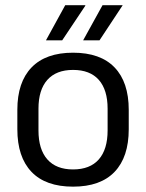

<svg xmlns="http://www.w3.org/2000/svg" viewBox="-20 -703 560 736"><path d="M260 12.5Q155 12.5 100.8 -44.2Q46.5 -101 46.5 -207.5V-282Q46.5 -388 101 -444.5Q155.5 -501 260 -501Q365 -501 419.2 -444.5Q473.5 -388 473.5 -282V-207.5Q473.5 -101 419.2 -44.2Q365 12.5 260 12.5ZM260 -53.5Q325 -53.5 358.8 -92Q392.5 -130.5 392.5 -203V-286.5Q392.5 -358.5 358.8 -396.8Q325 -435 260 -435Q195.5 -435 161.5 -396.8Q127.5 -358.5 127.5 -286.5V-203Q127.5 -130.5 161.5 -92Q195.5 -53.5 260 -53.5ZM373 -683H450V-682.5L361.5 -548.5H299V-549ZM230 -683H307V-681L218.5 -548.5H156.5V-549Z"/></svg>

Font: Anek Latin
Style: Regular
Weight: 400
Designer: Yesha Goshar
Foundry: Ek Type
Version: Version 1.003